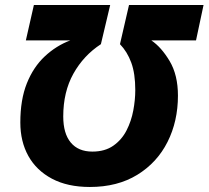

<svg xmlns="http://www.w3.org/2000/svg" viewBox="-20 -734 831 765"><path d="M338 11Q249 11 187 -22Q125 -55 93 -112.5Q61 -170 61 -246Q61 -337 87 -402Q113 -467 158.5 -509.5Q204 -552 260 -573H83L115 -714H419L382 -558Q313 -513 272.5 -440.5Q232 -368 232 -270Q232 -202 262 -166Q292 -130 348 -130Q398 -130 431.5 -153.5Q465 -177 484 -214Q503 -251 511 -293.5Q519 -336 519 -375Q519 -441 503 -484.5Q487 -528 458 -558L494 -714H791L761 -573H583Q623 -546 656 -490.5Q689 -435 689 -353Q689 -251 647.5 -168.5Q606 -86 527 -37.5Q448 11 338 11Z"/></svg>

Font: Noto Sans Disp ExtBd
Style: Italic
Weight: 800
Italic angle: -12°
Designer: Monotype Design Team
Foundry: Monotype Imaging Inc.
Version: Version 2.000;GOOG;noto-source:20170915:90ef993387c0